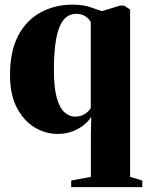

<svg xmlns="http://www.w3.org/2000/svg" viewBox="-20 -550 616 805"><path d="M278.5 234.5V207L361 191.5V23L362.5 -61Q353 -44 333 -27.2Q313 -10.5 284.8 0.5Q256.5 11.5 221 11.5Q170.5 11.5 125 -16Q79.5 -43.5 50.8 -98.2Q22 -153 22 -235.5Q22 -336.5 57 -401.8Q92 -467 151.8 -498.8Q211.5 -530.5 283.5 -530.5Q329.5 -530.5 359.2 -519.8Q389 -509 407.5 -503.5L483.5 -526.5H500.5L525.5 -510V191.5L576.5 207V234.5ZM295 -61Q311 -61 323.8 -66.2Q336.5 -71.5 346 -79.8Q355.5 -88 360.5 -97V-457Q352 -473.5 336 -482.8Q320 -492 300 -492Q267 -492 246.2 -466.2Q225.5 -440.5 215.8 -388.5Q206 -336.5 206 -256.5Q206 -182 218.2 -139.2Q230.5 -96.5 250.8 -78.8Q271 -61 295 -61Z"/></svg>

Font: Merriweather 120pt Black
Style: Regular
Weight: 900
Designer: Eben Sorkin
Foundry: Eben Sorkin
Version: Version 2.100